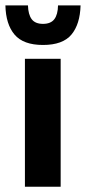

<svg xmlns="http://www.w3.org/2000/svg" viewBox="-30 -708 325 728"><path d="M64.5 0V-485H200V0ZM133 -537.5Q58.5 -537.5 25.2 -576.8Q-8 -616 -9.5 -687.5H76Q77 -653 90.2 -635.2Q103.5 -617.5 133 -617.5Q162.5 -617.5 176 -635.2Q189.5 -653 190 -687.5H275.5Q273.5 -616 240.8 -576.8Q208 -537.5 133 -537.5Z"/></svg>

Font: AnekLatin_SemiExpandedSemiBold
Style: Regular
Weight: 600
Width: 6
Designer: Yesha Goshar
Foundry: Ek Type
Version: Version 1.003